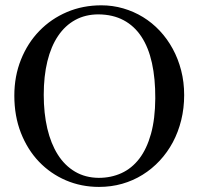

<svg xmlns="http://www.w3.org/2000/svg" viewBox="-20 -698 763 733"><path d="M683.1 -335Q683.1 -285.2 671.9 -239.5Q660.6 -193.8 639.9 -155Q619.1 -116.2 589.8 -84.7Q560.5 -53.2 524.4 -30.8Q488.3 -8.3 446.3 3.7Q404.3 15.6 357.9 15.6Q290.5 15.6 231.7 -9.5Q172.9 -34.7 128.9 -80.6Q85 -126.5 59.8 -190.7Q34.7 -254.9 34.7 -333Q34.7 -407.2 60.1 -470.5Q85.4 -533.7 130.1 -579.8Q174.8 -626 235.4 -651.9Q295.9 -677.7 366.7 -677.7Q410.2 -677.7 450.4 -666Q490.7 -654.3 525.9 -632.8Q561 -611.3 589.8 -580.6Q618.7 -549.8 639.4 -511.7Q660.2 -473.6 671.6 -429.2Q683.1 -384.8 683.1 -335ZM572.8 -322.3Q573.2 -397.9 560.1 -457.5Q546.9 -517.1 519.8 -558.1Q492.7 -599.1 451.9 -620.8Q411.1 -642.6 356 -643.1Q306.2 -643.1 267.3 -621.8Q228.5 -600.6 201.7 -560.8Q174.8 -521 160.9 -464.1Q147 -407.2 147 -335.9Q147 -265.6 160.6 -207.5Q174.3 -149.4 200.7 -107.7Q227.1 -65.9 266.4 -42.7Q305.7 -19.5 356.9 -19Q404.3 -19 443.8 -37.1Q483.4 -55.2 512 -92.5Q540.5 -129.9 556.4 -187Q572.3 -244.1 572.8 -322.3Z"/></svg>

Font: Doulos SIL Cyr
Style: Regular
Weight: 400
Designer: Walt Agee, Victor Gaultney, Peter Martin, Debbi Hosken, Becca Hirsbrunner
Foundry: SIL International
Version: Version 5.000